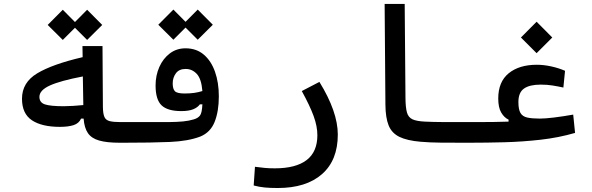

<svg xmlns="http://www.w3.org/2000/svg" viewBox="-20 -713 2970 963"><path d="M280.3 -76.7Q189.5 -76.7 139.9 -109.9Q90.3 -143.1 90.3 -217.8Q90.3 -299.3 166.7 -345.2Q243.2 -391.1 394.5 -426.3L393.6 -481.9H494.1L496.1 -175.8Q496.6 -142.6 503.7 -126.5Q510.7 -110.4 530 -105.5Q549.3 -100.6 585.9 -100.6Q606.4 -100.6 614.5 -91.1Q622.6 -81.5 622.6 -56.2Q622.6 -26.9 613.8 -12Q605 2.9 580.1 2.9Q516.1 2.9 477.5 -8.1Q439 -19 420.9 -45.4Q402.8 -71.8 399.4 -118.2H386.7Q376 -94.2 349.1 -85.4Q322.3 -76.7 280.3 -76.7ZM395.5 -329.6Q282.7 -308.1 230.2 -284.2Q177.7 -260.3 177.7 -227.1Q177.7 -198.2 206.1 -189.2Q234.4 -180.2 299.3 -180.2Q319.8 -180.2 346.9 -181.9Q374 -183.6 397.9 -186ZM417 -512.7 356 -573.7 294.9 -512.7 219.2 -587.9 294.9 -664.1 356 -602.5 417 -664.1 492.7 -587.9Z M577.6 2.9 585.4 -100.6Q622.1 -100.6 653.6 -100.6Q685.1 -100.6 712.4 -100.6Q779.8 -100.1 824.2 -100.6Q868.7 -101.1 898.4 -104Q928.2 -106.9 952.1 -114.3Q973.6 -120.6 983.4 -134Q993.2 -147.5 995.1 -189.9L982.4 -189.5Q971.7 -174.3 949.2 -165Q926.8 -155.8 889.2 -155.8Q820.8 -155.8 790.5 -184.6Q760.3 -213.4 760.3 -284.2Q760.3 -334.5 779.1 -377Q797.9 -419.4 831.8 -445.1Q865.7 -470.7 910.6 -470.7Q964.8 -470.7 1002 -439.2Q1039.1 -407.7 1058.3 -353.3Q1077.6 -298.8 1077.6 -230Q1077.6 -154.8 1056.6 -101.8Q1035.6 -48.8 983.9 -27.8Q923.3 -4.9 832 -1Q740.7 2.9 602.5 2.9Q596.2 2.9 590.1 2.9Q584 2.9 577.6 2.9ZM995.1 -256.3Q990.2 -317.4 967 -342.3Q943.8 -367.2 911.1 -367.2Q878.4 -367.2 862.3 -345.5Q846.2 -323.7 846.2 -294.9Q846.2 -267.1 857.2 -255.6Q868.2 -244.1 905.3 -244.1Q933.6 -244.1 954.1 -247.1Q974.6 -250 995.1 -256.3ZM971.7 -513.7 910.6 -574.7 849.6 -513.7 773.9 -588.9 849.6 -665 910.6 -603.5 971.7 -665 1047.4 -588.9Z M1373 230Q1334 230 1306.9 227.3Q1279.8 224.6 1252.4 217.3L1258.8 123.5Q1286.6 127 1307.9 129.2Q1329.1 131.3 1358.4 131.3Q1463.4 131.3 1517.6 90.1Q1571.8 48.8 1571.8 -34.7Q1571.8 -79.6 1553 -131.1Q1534.2 -182.6 1493.7 -256.3L1582 -302.2Q1674.3 -152.3 1674.3 -38.1Q1674.3 90.8 1595 160.4Q1515.6 230 1373 230Z M2337.9 2.9Q2328.1 2.9 2318.8 2.9Q2309.6 2.9 2300.3 2.9Q2238.8 2.9 2188 2.4Q2137.2 2 2089.8 -2Q2021.5 -7.8 1983.2 -26.6Q1944.8 -45.4 1929.2 -84Q1913.6 -122.6 1913.1 -188.5L1909.2 -693.4H2009.8L2013.7 -220.2Q2014.2 -173.8 2021 -149.2Q2027.8 -124.5 2048.6 -114.7Q2069.3 -105 2111.8 -103Q2154.3 -101.1 2199.7 -100.8Q2245.1 -100.6 2305.7 -100.6Q2314.9 -100.6 2324.5 -100.6Q2334 -100.6 2343.8 -100.6Q2370.6 -100.6 2370.6 -54.2Q2370.6 -22.9 2361.8 -10Q2353 2.9 2337.9 2.9Z M2335.4 2.9 2343.8 -100.6Q2411.6 -100.6 2452.1 -101.1Q2492.7 -101.6 2530.8 -103V-112.8Q2508.3 -123.5 2493.7 -148.9Q2479 -174.3 2479 -218.8Q2479 -302.7 2531.5 -345.5Q2584 -388.2 2672.4 -388.2Q2707 -388.2 2744.9 -379.9Q2782.7 -371.6 2814 -357.9L2805.7 -273.9Q2778.8 -279.8 2751.5 -284.2Q2724.1 -288.6 2691.9 -288.6Q2636.2 -288.6 2608.2 -268.8Q2580.1 -249 2580.1 -201.2Q2580.1 -164.6 2590.3 -146.7Q2600.6 -128.9 2624.3 -123.5Q2647.9 -118.2 2687 -118.2Q2713.9 -118.2 2758.1 -123.5Q2802.2 -128.9 2855 -138.2L2864.3 -46.4Q2782.2 -22.5 2691.7 -12.2Q2601.1 -2 2510.3 0.5Q2419.4 2.9 2335.4 2.9ZM2671.4 -446.3 2592.8 -524.9 2671.4 -604 2750 -524.9Z"/></svg>

Font: Cascadia Code NF
Style: Regular
Weight: 400
Monospace: yes
Designer: Aaron Bell
Foundry: Saja Typeworks
Version: Version 2404.023; ttfautohint (v1.8.4)